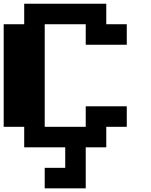

<svg xmlns="http://www.w3.org/2000/svg" viewBox="-20 -798 818 1040"><path d="M111.1 -111.1H0V-666.7H111.1V-777.8H555.6V-666.7H666.7V-555.6H444.4V-666.7H222.2V-111.1H444.4V-222.2H666.7V-111.1H555.6V0H444.4V222.2H222.2V111.1H333.3V0H111.1Z"/></svg>

Font: Pixeloid Sans
Style: Bold
Weight: 700
Monospace: yes
Designer: GGBot
Version: 0.3